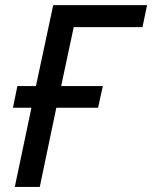

<svg xmlns="http://www.w3.org/2000/svg" viewBox="-20 -734 598 754"><path d="M38.1 0 103.5 -311H30.8L48.3 -396H121.1L189 -713.9H557.6L539.6 -627.4H269.5L220.2 -396H383.8L365.2 -311H201.2L136.2 0Z"/></svg>

Font: Open Sans Medium
Style: Italic
Weight: 500
Italic angle: -12°
Designer: Monotype Design Team
Foundry: Monotype Imaging Inc.
Version: Version 3.000